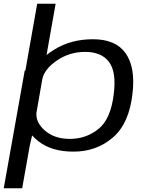

<svg xmlns="http://www.w3.org/2000/svg" viewBox="-52 -805 792 1025"><path d="M-32 200 80 -428.5H83.5L146.5 -785H245L196.5 -511.5Q215 -526 239 -541Q327 -595.5 444.5 -595.5Q566 -595.5 618.8 -520.5Q671.5 -445.5 655.5 -307Q638 -145.5 550.2 -70.5Q462.5 4.5 340.5 4.5Q224 4.5 153.5 -50.5Q133.5 -66.5 119.5 -82L107 -28.5L66.5 200ZM174 -383.5 142.5 -202.5Q138.5 -152 185.5 -110Q237 -63.5 320.5 -63.5Q408 -63.5 474 -116.8Q540 -170 555.5 -305Q570 -421 529.8 -474.5Q489.5 -528 402.5 -528Q318.5 -528 251 -481.5Q186 -437 174 -383.5Z"/></svg>

Font: Anybody ExtraExpanded Regular
Style: Italic
Weight: 400
Width: 8
Italic angle: -10°
Designer: Tyler Finck
Foundry: Etcetera Type Company
Version: Version 1.010; ttfautohint (v1.8.3) -l 8 -r 50 -G 200 -x 14 